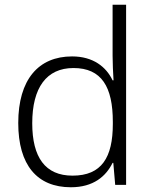

<svg xmlns="http://www.w3.org/2000/svg" viewBox="-20 -831 639 810"><path d="M279 -41C374 -41 427 -87 455 -144H458L466 -51H512V-811H455V-596C455 -565 457 -523 459 -492H455C428 -549 373 -593 284 -593C142 -593 57 -495 57 -312C57 -134 137 -41 279 -41ZM286 -90C171 -90 116 -167 116 -311C116 -461 176 -544 290 -544C409 -544 456 -464 456 -317V-308C456 -167 409 -90 286 -90Z"/></svg>

Font: Noto Sans Tamil UI Light
Style: Regular
Weight: 300
Designer: Jelle Bosma - Monotype Design Team
Foundry: Monotype Imaging Inc.
Version: Version 2.004